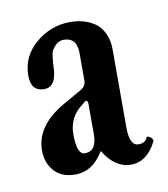

<svg xmlns="http://www.w3.org/2000/svg" viewBox="-49 -603 349 399"><g transform="rotate(-10 126.0 -403.0)"><path d="M80 -246Q51 -246 35.5 -263.5Q20 -281 20 -307Q20 -358 79 -393L121 -417Q132 -423 132 -435V-493Q132 -526 104 -526Q90 -526 80 -510Q76 -508 74 -478Q74 -432 47 -432Q19 -432 19 -465Q19 -506 51 -533Q83 -560 124 -560Q157 -560 180 -542Q201 -522 201 -489V-324Q201 -285 220 -285Q235 -285 239 -297Q241 -299 248 -294Q253 -290 251 -285Q231 -246 197 -246Q164 -246 140 -285Q117 -246 80 -246ZM107 -286Q132 -286 132 -322V-385Q132 -393 128 -393Q126 -393 121 -388Q90 -366 90 -329Q90 -286 107 -286Z"/></g></svg>

Font: Junicode Cond Medium
Style: Regular
Weight: 500
Width: 3
Designer: Peter S. Baker
Version: Version 2.201